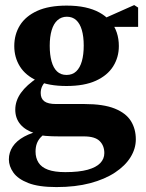

<svg xmlns="http://www.w3.org/2000/svg" viewBox="-20 -521 583 768"><path d="M205.8 227.3Q134.3 227.3 92.9 211Q51.5 194.8 33.5 169.3Q15.5 143.8 15.5 116.6Q15.5 88.8 30.7 65.6Q45.8 42.5 76.6 25.5Q107.4 8.6 153.8 -0.8L166.9 8Q151.9 17.8 141.9 29.2Q131.8 40.5 127 54.2Q122.2 67.8 122.2 85.7Q122.2 110.6 134 129.4Q145.8 148.1 171.9 157.8Q198.1 167.5 241.3 167.5Q296.3 167.5 330.7 157.9Q365 148.3 381.1 131.3Q397.3 114.3 397.3 91.3Q397.3 61.5 378.5 43.1Q359.8 24.6 315.7 24.6H218.5Q186.4 24.6 162.5 22.6Q138.6 20.5 118.8 15.7V12Q80.8 -0.3 61 -24.2Q41.1 -48.1 41.1 -82.2Q41.1 -117.8 63.7 -149.5Q86.3 -181.2 131.7 -211V-222L170 -202Q155 -188.9 148.9 -176.4Q142.8 -163.9 142.8 -149Q142.8 -126.6 157.4 -115.8Q171.9 -104.9 204.3 -104.9H317.7Q393.9 -104.9 439 -86.7Q484 -68.5 503.7 -36.8Q523.3 -5.2 523.3 36.3Q523.3 73.5 502.2 107.7Q481.1 141.9 440.2 169Q399.4 196.1 340.6 211.7Q281.8 227.3 205.8 227.3ZM246.1 -177Q175 -177 128.7 -198Q82.3 -218.9 59.7 -255.1Q37.1 -291.2 37.1 -336.7Q37.1 -383.4 59.8 -419.9Q82.6 -456.4 128.9 -477.5Q175.3 -498.6 246.4 -498.6Q287.7 -498.6 320.3 -491.6Q352.9 -484.5 377.2 -471.2Q401.5 -458 418.2 -439.5L422.4 -435.4Q438.9 -415.4 447.2 -390.4Q455.4 -365.4 455.4 -336.7Q455.4 -291.8 432.6 -255.5Q409.8 -219.2 363.5 -198.1Q317.2 -177 246.1 -177ZM246.2 -221.2Q269.7 -221.2 284.9 -235.6Q300.1 -250 307.5 -276.4Q314.9 -302.7 314.9 -339Q314.9 -375 307.3 -401Q299.7 -426.9 284.8 -440.5Q269.9 -454.1 247.4 -454.1Q225.6 -454.1 210 -440.2Q194.4 -426.3 186.7 -400.2Q178.9 -374.2 178.9 -337.9Q178.9 -301.9 186.2 -275.6Q193.4 -249.4 208.2 -235.3Q223 -221.2 246.2 -221.2ZM386.9 -413.6V-446.2H394.3L516.8 -500.7L532.5 -490.7V-413.6Z"/></svg>

Font: Source Serif 4 Variable
Style: Regular
Weight: 400
Designer: Frank Grießhammer
Foundry: Adobe
Version: Version 4.005;hotconv 1.1.0;makeotfexe 2.6.0